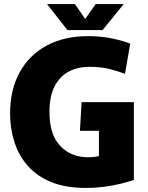

<svg xmlns="http://www.w3.org/2000/svg" viewBox="-20 -919 732 951"><path d="M407 12Q306 12 234.5 -17Q163 -46 118 -97Q73 -148 51.5 -215Q30 -282 30 -356Q30 -475 77.5 -561Q125 -647 211.5 -693.5Q298 -740 416 -740Q483 -740 537.5 -728Q592 -716 625 -703L599 -553Q564 -567 521.5 -577.5Q479 -588 423 -588Q366 -588 321.5 -565Q277 -542 251 -492.5Q225 -443 225 -365Q225 -252 278.5 -196Q332 -140 417 -140Q445 -140 470 -146V-271H376L384 -413H643V-28Q615 -18 576 -8.5Q537 1 493 6.5Q449 12 407 12ZM314 -770 213 -899H351L402 -825L454 -899H593L488 -770Z"/></svg>

Font: Murecho ExtraBold
Style: Regular
Weight: 800
Designer: Neil Summerour
Foundry: Positype
Version: Version 1.010; ttfautohint (v1.8.3)